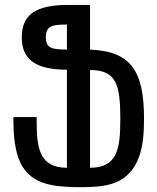

<svg xmlns="http://www.w3.org/2000/svg" viewBox="-20 -749 642 783"><path d="M306.6 14.2C336.4 14.2 370.1 13.2 397.5 9.3C423.8 5.4 446.8 -1.5 466.3 -11.7C507.3 -33.2 533.2 -69.8 547.9 -111.8C563 -155.3 567.4 -206.5 567.4 -263.7C567.4 -356.9 555.7 -430.2 518.6 -478C486.3 -519.5 436.5 -542.5 347.2 -546.9V-729H258.3C191.4 -729 144 -718.8 113.3 -697.3C82.5 -675.3 68.8 -642.1 68.8 -597.2C68.8 -506.8 124.5 -464.8 252.9 -464.8V-64.9C196.8 -64.9 167 -84.5 149.9 -117.7C133.3 -150.4 129.4 -191.9 129.4 -262.2V-271.5H34.7V-262.2C34.7 -207.5 38.6 -155.8 52.7 -111.8C66.9 -67.9 92.8 -32.7 136.2 -11.7C175.3 7.3 227.5 14.2 306.6 14.2ZM252.9 -546.9C222.2 -546.9 200.7 -548.3 187 -555.2C173.3 -562 167 -574.2 167 -597.2C167 -620.1 173.3 -632.8 187 -640.1C200.7 -647.5 222.2 -648.9 252.9 -648.9ZM347.2 -64.9V-463.4C400.4 -463.4 431.6 -448.7 449.2 -416C466.8 -383.3 470.7 -332 470.7 -264.6C470.7 -196.8 466.8 -148.9 449.2 -115.7C431.6 -82.5 400.4 -64.9 347.2 -64.9Z"/></svg>

Font: Hack
Style: Regular
Weight: 400
Monospace: yes
Designer: Christopher Simpkins
Foundry: Christopher Simpkins
Version: Version 2.010